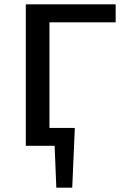

<svg xmlns="http://www.w3.org/2000/svg" viewBox="-20 -678 626 893"><path d="M210 -574V-83H328L316 195H242L234 0H100V-658H518V-574Z"/></svg>

Font: Ysabeau SC Semibold
Style: Regular
Weight: 600
Designer: Christian Thalmann (Catharsis Fonts)
Version: Version 0.003